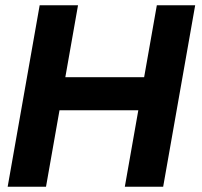

<svg xmlns="http://www.w3.org/2000/svg" viewBox="-20 -706 762 726"><path d="M9 0 130 -686H275L227 -414H525L573 -686H718L597 0H452L503 -289H205L154 0Z"/></svg>

Font: Archivo VF Beta
Style: Italic
Weight: 400
Italic angle: -10°
Designer: Hector Gatti
Foundry: Omnibus-Type
Version: Version 1.002